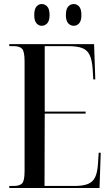

<svg xmlns="http://www.w3.org/2000/svg" viewBox="-20 -933 548 953"><path d="M26 0V-10H48Q77 -10 89.5 -22.5Q102 -35 102 -84V-628Q102 -678 89.5 -691Q77 -704 48 -704H26V-714H447L453 -539H443L440 -589Q437 -634 425.5 -659Q414 -684 389 -694Q364 -704 320 -704H202V-379H405V-369H202L201 -10H348Q391 -10 415.5 -19.5Q440 -29 451.5 -52Q463 -75 466 -116L470 -175H480L474 0ZM346 -805Q330 -805 318.5 -817.5Q307 -830 307 -858Q307 -888 318.5 -900.5Q330 -913 346 -913Q362 -913 373 -900.5Q384 -888 384 -858Q384 -830 373 -817.5Q362 -805 346 -805ZM187 -805Q172 -805 161 -817.5Q150 -830 150 -858Q150 -888 161 -900.5Q172 -913 187 -913Q203 -913 214.5 -900.5Q226 -888 226 -858Q226 -830 214.5 -817.5Q203 -805 187 -805Z"/></svg>

Font: Noto Serif Display ExtraCondensed Medium
Style: Regular
Weight: 500
Width: 2
Designer: Monotype Design Team
Foundry: Monotype Imaging Inc.
Version: Version 2.009